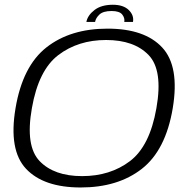

<svg xmlns="http://www.w3.org/2000/svg" viewBox="-20 -804 824 828"><path d="M328 4.5Q168 4.5 92.2 -76.2Q16.5 -157 47 -337.5Q77.5 -519 180.5 -599.8Q283.5 -680.5 443.8 -680.5Q604 -680.5 679.5 -599.2Q755 -518 725 -337.5Q694.5 -156 591.5 -75.8Q488.5 4.5 328 4.5ZM334 -44.5Q455 -44.5 540.5 -109.2Q626 -174 654.5 -337.5Q683.5 -501.5 621 -566.5Q558.5 -631.5 437.5 -631.5Q317 -631.5 231.5 -566.5Q146 -501.5 117.5 -337.5Q88.5 -174 151 -109.2Q213.5 -44.5 334 -44.5ZM466.5 -783.5Q512 -783.5 535.2 -760.8Q558.5 -738 553.5 -709.5H516Q519 -726.5 507 -741.5Q495 -756.5 461.5 -756.5Q425 -756.5 409 -741.5Q393 -726.5 390 -709.5H352.5Q358 -738 387.5 -760.8Q417 -783.5 466.5 -783.5Z"/></svg>

Font: Anybody ExtraExpanded Light
Style: Italic
Weight: 300
Width: 8
Italic angle: -10°
Designer: Tyler Finck
Foundry: Etcetera Type Company
Version: Version 1.010; ttfautohint (v1.8.3) -l 8 -r 50 -G 200 -x 14 